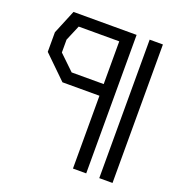

<svg xmlns="http://www.w3.org/2000/svg" viewBox="-127 -806 847 912"><g transform="rotate(20 296.0 -350.0)"><path d="M342 -368H155L40 -480V-579L90 -700H409V0H342ZM475 -700H542V0H475ZM342 -427V-643H137L104 -565V-500L180 -427Z"/></g></svg>

Font: Turret Road Medium
Style: Regular
Weight: 500
Designer: Noponies
Foundry: Noponies
Version: Version 1.001; ttfautohint (v1.8)